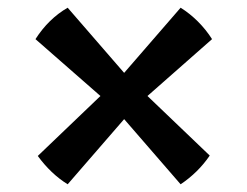

<svg xmlns="http://www.w3.org/2000/svg" viewBox="-20 -524 640 498"><path d="M155.5 -504 302 -335 448.5 -504Q472.5 -489 493.5 -468Q514.5 -447 530 -422.5L362.5 -275L524 -120.5Q494 -76.5 448.5 -46L302 -215L155.5 -46Q112 -73 78 -119.5L240.5 -275L72 -422.5Q106 -475.5 155.5 -504Z"/></svg>

Font: JuliaMono SemiBold
Style: Regular
Weight: 600
Monospace: yes
Designer: cormullion
Foundry: corm
Version: Version 0.055; ttfautohint (v1.8.4)